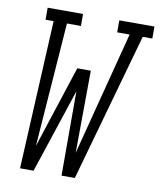

<svg xmlns="http://www.w3.org/2000/svg" viewBox="-83 -801 720 866"><g transform="rotate(10 277.0 -367.5)"><path d="M68 0 102 -680H65V-735H227V-680H163L121 -112L244 -489H306L303 -112L450 -680H393V-735H554V-680H510L319 0H258V-386L130 0Z"/></g></svg>

Font: Iosevka Slab Light
Style: Italic
Weight: 300
Italic angle: -9°
Monospace: yes
Designer: Belleve Invis
Foundry: Belleve Invis
Version: Version 11.1.1; ttfautohint (v1.8.3)